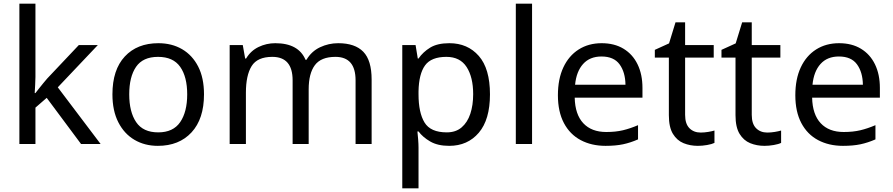

<svg xmlns="http://www.w3.org/2000/svg" viewBox="-20 -780 4837 1040"><path d="M172 -363Q172 -347 170.5 -321Q169 -295 168 -276H172Q178 -284 190 -299Q202 -314 214.5 -329.5Q227 -345 236 -355L407 -536H510L293 -307L525 0H419L233 -250L172 -197V0H85V-760H172Z M1085 -269Q1085 -136 1017.5 -63Q950 10 835 10Q764 10 708.5 -22.5Q653 -55 621 -117.5Q589 -180 589 -269Q589 -402 656 -474Q723 -546 838 -546Q911 -546 966.5 -513.5Q1022 -481 1053.5 -419.5Q1085 -358 1085 -269ZM680 -269Q680 -174 717.5 -118.5Q755 -63 837 -63Q918 -63 956 -118.5Q994 -174 994 -269Q994 -364 956 -418Q918 -472 836 -472Q754 -472 717 -418Q680 -364 680 -269Z M1812 -546Q1903 -546 1948 -499.5Q1993 -453 1993 -349V0H1906V-345Q1906 -472 1797 -472Q1719 -472 1685.5 -427Q1652 -382 1652 -296V0H1565V-345Q1565 -472 1455 -472Q1374 -472 1343 -422Q1312 -372 1312 -278V0H1224V-536H1295L1308 -463H1313Q1338 -505 1380.5 -525.5Q1423 -546 1471 -546Q1597 -546 1635 -456H1640Q1667 -502 1713.5 -524Q1760 -546 1812 -546Z M2414 -546Q2513 -546 2573.5 -477Q2634 -408 2634 -269Q2634 -132 2573.5 -61Q2513 10 2413 10Q2351 10 2310.5 -13.5Q2270 -37 2247 -68H2241Q2243 -51 2245 -25Q2247 1 2247 20V240H2159V-536H2231L2243 -463H2247Q2271 -498 2310 -522Q2349 -546 2414 -546ZM2398 -472Q2316 -472 2282.5 -426Q2249 -380 2247 -286V-269Q2247 -170 2279.5 -116.5Q2312 -63 2400 -63Q2449 -63 2480.5 -90Q2512 -117 2527.5 -163.5Q2543 -210 2543 -270Q2543 -362 2507.5 -417Q2472 -472 2398 -472Z M2862 0H2774V-760H2862Z M3239 -546Q3308 -546 3357.5 -516Q3407 -486 3433.5 -431.5Q3460 -377 3460 -304V-251H3093Q3095 -160 3139.5 -112.5Q3184 -65 3264 -65Q3315 -65 3354.5 -74.5Q3394 -84 3436 -102V-25Q3395 -7 3355 1.5Q3315 10 3260 10Q3184 10 3125.5 -21Q3067 -52 3034.5 -113.5Q3002 -175 3002 -264Q3002 -352 3031.5 -415Q3061 -478 3114.5 -512Q3168 -546 3239 -546ZM3238 -474Q3175 -474 3138.5 -433.5Q3102 -393 3095 -321H3368Q3367 -389 3336 -431.5Q3305 -474 3238 -474Z M3775 -62Q3795 -62 3816 -65.5Q3837 -69 3850 -73V-6Q3836 1 3810 5.5Q3784 10 3760 10Q3718 10 3682.5 -4.5Q3647 -19 3625 -55Q3603 -91 3603 -156V-468H3527V-510L3604 -545L3639 -659H3691V-536H3846V-468H3691V-158Q3691 -109 3714.5 -85.5Q3738 -62 3775 -62Z M4136 -62Q4156 -62 4177 -65.5Q4198 -69 4211 -73V-6Q4197 1 4171 5.5Q4145 10 4121 10Q4079 10 4043.5 -4.5Q4008 -19 3986 -55Q3964 -91 3964 -156V-468H3888V-510L3965 -545L4000 -659H4052V-536H4207V-468H4052V-158Q4052 -109 4075.5 -85.5Q4099 -62 4136 -62Z M4525 -546Q4594 -546 4643.5 -516Q4693 -486 4719.5 -431.5Q4746 -377 4746 -304V-251H4379Q4381 -160 4425.5 -112.5Q4470 -65 4550 -65Q4601 -65 4640.5 -74.5Q4680 -84 4722 -102V-25Q4681 -7 4641 1.5Q4601 10 4546 10Q4470 10 4411.5 -21Q4353 -52 4320.5 -113.5Q4288 -175 4288 -264Q4288 -352 4317.5 -415Q4347 -478 4400.5 -512Q4454 -546 4525 -546ZM4524 -474Q4461 -474 4424.5 -433.5Q4388 -393 4381 -321H4654Q4653 -389 4622 -431.5Q4591 -474 4524 -474Z"/></svg>

Font: Noto Sans Tifinagh Adrar
Style: Regular
Weight: 400
Designer: JamraPatel
Foundry: JamraPatel LLC
Version: Version 2.006; ttfautohint (v1.8.4.7-5d5b)